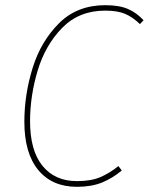

<svg xmlns="http://www.w3.org/2000/svg" viewBox="-20 -711 574 741"><path d="M534 -633 520 -618Q492 -645 463 -657.5Q434 -670 386 -670Q285 -670 220 -603.5Q155 -537 125.5 -439Q96 -341 96 -243Q96 -130 144 -71Q192 -12 277 -12Q331 -12 366.5 -27Q402 -42 437 -70L450 -53Q414 -23 373.5 -6.5Q333 10 277 10Q181 10 127.5 -55Q74 -120 74 -241Q74 -346 106 -449Q138 -552 208 -621.5Q278 -691 386 -691Q440 -691 473.5 -676.5Q507 -662 534 -633Z"/></svg>

Font: Fira Sans Condensed Thin
Style: Italic
Weight: 250
Width: 3
Italic angle: -8°
Designer: Carrois Corporate & Edenspiekermann AG
Foundry: Carrois Corporate GbR & Edenspiekermann AG
Version: Version 4.203